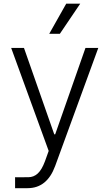

<svg xmlns="http://www.w3.org/2000/svg" viewBox="-20 -802 585 1027"><path d="M127.5 204.5H60.7V146Q70.3 146.3 85.8 146.1Q101.2 146 114.3 146Q119.3 146 123.8 146Q128.2 146 131 146Q160.2 146 182 125.9Q203.8 105.8 220.5 60.7L240.4 5.3L39.8 -545.5H108.3L270.2 -83.5H275.2L437.1 -545.5H505.7L274.9 86.3Q231.5 204.5 127.5 204.5ZM243.3 -621.1 334.2 -782.3H409.1L300.1 -621.1Z"/></svg>

Font: Inter Zeller Light
Style: Regular
Weight: 300
Designer: Rasmus Andersson; Joe Bland
Foundry: zeller
Version: Version 3.015;git-dec3a8cb1